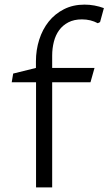

<svg xmlns="http://www.w3.org/2000/svg" viewBox="-20 -812 470 832"><path d="M136.2 -455.6H30.8L37.1 -493.2L135.7 -517.6V-545.9Q135.7 -595.2 149.9 -639.9Q164.1 -684.6 190.9 -718.3Q217.8 -752 257.1 -772Q296.4 -792 346.2 -792Q368.2 -792 389.2 -788.1Q410.2 -784.2 430.2 -776.9L413.6 -716.3L403.8 -711.4Q388.2 -719.7 371.1 -723.9Q354 -728 335 -728Q300.8 -728 276.4 -715.3Q252 -702.6 236.3 -681.2Q220.7 -659.7 213.4 -631.1Q206.1 -602.5 206.1 -571.3V-517.6H389.6L372.1 -455.6H206.1V0H136.2Z"/></svg>

Font: Proza Libre
Style: Light
Weight: 300
Designer: Jasper de Waard
Foundry: Jasper de Waard
Version: Version 1.000; ttfautohint (v1.4.1.8-43bc)